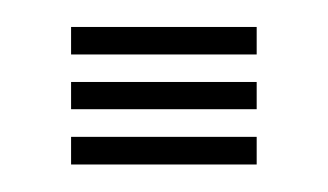

<svg xmlns="http://www.w3.org/2000/svg" viewBox="-20 -481 241 141"><path d="M32.2 -441V-461.2H168.5V-441ZM32.2 -400.8V-420.8H168.5V-400.8ZM32.2 -360.2V-380.5H168.5V-360.2Z"/></svg>

Font: Big Shoulders Inline Text
Style: Bold
Weight: 700
Designer: Patric King
Foundry: XO Type Co
Version: Version 1.000